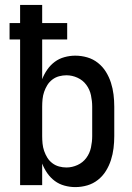

<svg xmlns="http://www.w3.org/2000/svg" viewBox="-20 -755 540 783"><path d="M287 8Q265 8 243 2Q221 -4 203.5 -17Q186 -30 173 -48.5Q160 -67 152 -88V0H62V-594H19V-661H62V-735H152V-661H254V-594H152V-432Q160 -453 173 -471.5Q186 -490 203.5 -503Q221 -516 243 -522Q265 -528 287 -528Q312 -528 336 -521Q360 -514 379.5 -498.5Q399 -483 412 -462Q425 -441 432.5 -417.5Q440 -394 443 -369.5Q446 -345 446 -320V-200Q446 -175 443 -150.5Q440 -126 432.5 -102.5Q425 -79 412 -58Q399 -37 379.5 -21.5Q360 -6 336 1Q312 8 287 8ZM251 -72Q274 -72 296 -82Q318 -92 332 -111Q346 -130 351 -153.5Q356 -177 356 -200V-320Q356 -343 351 -366.5Q346 -390 332 -409Q318 -428 296 -438Q274 -448 251 -448Q236 -448 221 -444Q206 -440 193.5 -430.5Q181 -421 173 -408Q165 -395 160 -380.5Q155 -366 153.5 -350.5Q152 -335 152 -320V-200Q152 -185 153.5 -169.5Q155 -154 160 -139.5Q165 -125 173 -112Q181 -99 193.5 -89.5Q206 -80 221 -76Q236 -72 251 -72Z"/></svg>

Font: Iosevka Curly Medium
Style: Regular
Weight: 500
Monospace: yes
Designer: Belleve Invis
Foundry: Belleve Invis
Version: Version 22.1.2; ttfautohint (v1.8.4)